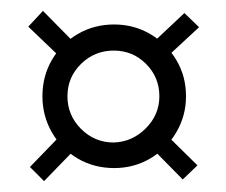

<svg xmlns="http://www.w3.org/2000/svg" viewBox="-20 -537 416 353"><path d="M190 -228Q153 -228 123 -245.5Q93 -263 75.5 -293.5Q58 -324 58 -360Q58 -397 75.5 -427Q93 -457 123 -474.5Q153 -492 190 -492Q226 -492 256 -474.5Q286 -457 304 -427Q322 -397 322 -360Q322 -324 304 -293.5Q286 -263 256 -245.5Q226 -228 190 -228ZM189 -275Q223 -276 248 -301Q273 -326 273 -360Q273 -395 248.5 -419.5Q224 -444 189 -444Q154 -444 129 -419.5Q104 -395 104 -360Q104 -325 129 -300Q154 -275 189 -275ZM61 -204 35 -230 97 -294 126 -271ZM316 -207 251 -273 278 -297 343 -233ZM278 -424 253 -451 319 -513 346 -487ZM101 -422 32 -488 59 -517 125 -450Z"/></svg>

Font: Smooch Sans Thin Medium
Style: Regular
Weight: 500
Version: Version 1.010